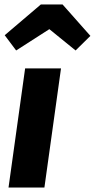

<svg xmlns="http://www.w3.org/2000/svg" viewBox="-20 -836 423 856"><path d="M200 -706 317 -611 383 -676 259 -816H162L1 -679L52 -611ZM178 0 252 -531H92L18 0Z"/></svg>

Font: Fira Sans OT
Style: Bold Italic
Weight: 700
Italic angle: -8°
Designer: Carrois Corporate & Edenspiekermann
Foundry: Carrois Corporate GbR & Edenspiekermann AG
Version: Version 2.001